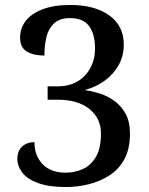

<svg xmlns="http://www.w3.org/2000/svg" viewBox="-20 -744 599 774"><path d="M246 10Q177 10 133.5 -6Q90 -22 70 -48Q50 -74 50 -103Q50 -136 69.5 -153.5Q89 -171 119 -171Q119 -116 152 -82Q185 -48 245 -48Q283 -48 315 -63Q347 -78 367 -112Q387 -146 387 -206Q387 -267 340.5 -304.5Q294 -342 213 -342H172V-396H214Q258 -396 291 -415Q324 -434 343.5 -468.5Q363 -503 363 -549Q363 -607 339 -639Q315 -671 262 -671Q220 -671 197.5 -649.5Q175 -628 167 -594Q159 -560 159 -520Q116 -520 88.5 -536Q61 -552 61 -592Q61 -630 83.5 -659.5Q106 -689 151.5 -706.5Q197 -724 264 -724Q362 -724 420.5 -682Q479 -640 479 -564Q479 -519 458.5 -482Q438 -445 402.5 -419Q367 -393 321 -381Q350 -377 382 -367Q414 -357 441.5 -337Q469 -317 486.5 -285Q504 -253 504 -205Q504 -144 481.5 -102.5Q459 -61 420.5 -36.5Q382 -12 336.5 -1Q291 10 246 10Z"/></svg>

Font: Noto Serif Thai Medium
Style: Regular
Weight: 500
Version: Version 2.001